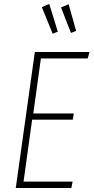

<svg xmlns="http://www.w3.org/2000/svg" viewBox="-20 -943 469 963"><path d="M227.1 -922.9 270 -784.2 244.1 -773.9 189.9 -907.2ZM324.2 -921.9 361.8 -788.1 335.9 -777.8 286.1 -905.8ZM429.2 -682.1 419.9 -649.9H185.1L147 -374H350.1L345.2 -342.8H141.1L98.1 -32.2H344.2L337.9 0H59.1L154.8 -682.1Z"/></svg>

Font: Fira Sans Compressed UltraLight
Style: Italic
Weight: 200
Width: 3
Italic angle: -8°
Designer: Carrois Corporate & Edenspiekermann AG
Foundry: Carrois Corporate GbR & Edenspiekermann AG
Version: Version 4.203;PS 004.203;hotconv 1.0.88;makeotf.lib2.5.64775